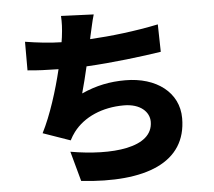

<svg xmlns="http://www.w3.org/2000/svg" viewBox="-58 -876 1116 1003"><g transform="rotate(-5 500.0 -374.0)"><path d="M99 -694V-544C146 -539 201 -537 261 -536C235 -427 195 -300 149 -210L292 -160C301 -177 308 -189 318 -202C374 -276 471 -318 584 -318C671 -318 717 -272 717 -221C717 -83 498 -64 285 -101L328 56C663 92 882 8 882 -225C882 -360 766 -448 603 -448C522 -448 451 -434 373 -399C385 -442 397 -490 408 -538C545 -545 705 -565 801 -580L798 -724C678 -699 549 -684 439 -678L442 -693C451 -729 457 -765 469 -805L298 -812C300 -776 299 -749 293 -701L289 -675C230 -676 160 -684 99 -694Z"/></g></svg>

Font: Noto Sans CJK HK Black
Style: Regular
Weight: 900
Designer: Ryoko NISHIZUKA 西塚涼子 (kana, bopomofo & ideographs); Paul D. Hunt (Latin, Greek & Cyrillic); Sandoll Communications 산돌커뮤니
Foundry: Adobe
Version: Version 2.004;hotconv 1.0.118;makeotfexe 2.5.65603